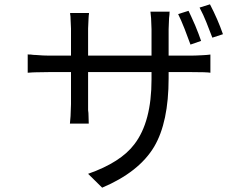

<svg xmlns="http://www.w3.org/2000/svg" viewBox="-20 -813 1050 887"><path d="M909 -624 860 -607Q846 -644 833 -679Q816 -722 803 -748L851 -763Q860 -745 882 -695Q899 -654 909 -624ZM759 -556H861Q881 -556 917 -558Q937 -559 952 -561V-477Q936 -480 861 -480H759V-452Q759 -248 692 -135Q622 -18 452 54L387 -10Q538 -63 601 -147Q680 -250 680 -446V-480H387V-304Q388 -300 388.5 -291Q389 -282 389 -277Q390 -255 390 -242H303Q304 -249 306 -277Q308 -315 308 -332V-480H208Q168 -480 146 -479Q139 -479 130.5 -478.5Q122 -478 116.5 -477.5Q111 -477 108 -477V-562Q111 -562 113 -561H122Q126 -560 134 -559.5Q142 -559 146 -559Q180 -556 208 -556H308V-681Q308 -695 306 -725Q306 -737 305 -742L304 -748V-753H391V-748L390 -742Q389 -737 389 -726Q387 -696 387 -681V-556H680V-678Q680 -695 678 -729Q676 -750 675 -759H764L763 -754V-747Q762 -744 762 -738Q762 -732 761 -729Q759 -693 759 -678ZM902 -778 950 -793Q986 -724 1010 -655L961 -639Q959 -645 933 -711Q920 -744 902 -778Z"/></svg>

Font: Source Han Sans Regular
Style: Regular
Weight: 400
Designer: Ryoko NISHIZUKA  (kana & ideographs); Paul D. Hunt (Latin, Greek & Cyrillic); Wenlong ZHANG  (bopomofo); Sandoll Communi
Foundry: Adobe Systems Incorporated
Version: Version 1.00 January 18, 2024, initial release